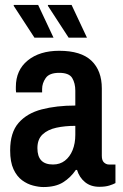

<svg xmlns="http://www.w3.org/2000/svg" viewBox="-20 -743 496 775"><path d="M155 12Q137 12 113.5 6Q90 0 69 -15.5Q48 -31 34.5 -60Q21 -89 21 -136Q21 -208 55 -247Q89 -286 148.5 -301.5Q208 -317 284 -317V-377Q284 -407 271.5 -428Q259 -449 219 -449Q179 -449 164.5 -428Q150 -407 150 -384V-370H45Q44 -375 44 -380Q44 -385 44 -392Q44 -460 92 -499Q140 -538 219 -538Q307 -538 349 -498Q391 -458 391 -386V-114Q391 -95 400 -87Q409 -79 419 -79H446V-4Q437 1 421 6Q405 11 381 11Q346 11 323 -8Q300 -27 291 -57H286Q265 -26 234.5 -7Q204 12 155 12ZM194 -79Q222 -79 242 -94.5Q262 -110 273 -137Q284 -164 284 -199V-235Q242 -235 207.5 -227.5Q173 -220 152 -200.5Q131 -181 131 -145Q131 -112 146.5 -95.5Q162 -79 194 -79ZM257 -591 173 -720 174 -723H269L331 -591ZM119 -591 35 -720 36 -723H134L196 -591Z"/></svg>

Font: Archivo Narrow SemiBold
Style: Regular
Weight: 600
Designer: Hector Gatti
Foundry: Omnibus-Type
Version: Version 3.002